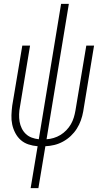

<svg xmlns="http://www.w3.org/2000/svg" viewBox="-20 -755 540 990"><path d="M138 215 174 -1Q149 -3 126.5 -10.5Q104 -18 87 -33Q70 -48 59 -69Q48 -90 43 -113Q38 -136 39 -161Q40 -186 43 -210L95 -520H135L83 -205Q79 -185 78.5 -165.5Q78 -146 81 -128Q84 -110 92 -93.5Q100 -77 113 -64.5Q126 -52 143.5 -45.5Q161 -39 180 -37L295 -735H335L220 -37Q238 -38 256.5 -43.5Q275 -49 291.5 -59Q308 -69 322 -83.5Q336 -98 345.5 -114.5Q355 -131 360.5 -149Q366 -167 369 -185L425 -520H465L409 -180Q405 -157 397 -134.5Q389 -112 376 -91.5Q363 -71 345 -54Q327 -37 305 -25Q283 -13 260 -7.5Q237 -2 214 -1L178 215Z"/></svg>

Font: Iosevka Extralight Oblique
Style: Regular
Weight: 200
Italic angle: -9°
Monospace: yes
Designer: Belleve Invis
Foundry: Belleve Invis
Version: Version 32.5.0; ttfautohint (v1.8.4)